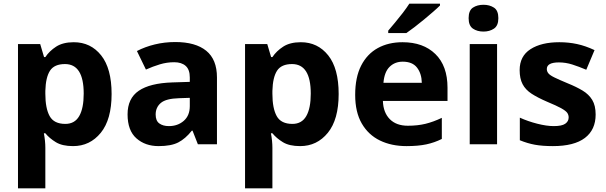

<svg xmlns="http://www.w3.org/2000/svg" viewBox="-20 -786 3303 1046"><path d="M382 -556Q474 -556 531 -484.5Q588 -413 588 -274Q588 -135 529 -62.5Q470 10 378 10Q319 10 284 -11.5Q249 -33 227 -60H219Q227 -18 227 20V240H78V-546H199L220 -475H227Q249 -508 286 -532Q323 -556 382 -556ZM334 -437Q276 -437 252.5 -401Q229 -365 227 -291V-275Q227 -196 250.5 -153.5Q274 -111 336 -111Q387 -111 411.5 -153.5Q436 -196 436 -276Q436 -437 334 -437Z M935 -557Q1045 -557 1103.5 -509.5Q1162 -462 1162 -364V0H1058L1029 -74H1025Q990 -30 951 -10Q912 10 844 10Q771 10 723 -32.5Q675 -75 675 -163Q675 -250 736 -291.5Q797 -333 919 -337L1014 -340V-364Q1014 -407 991.5 -427Q969 -447 929 -447Q889 -447 851 -435.5Q813 -424 775 -407L726 -508Q770 -531 823.5 -544Q877 -557 935 -557ZM956 -251Q884 -249 856 -225Q828 -201 828 -162Q828 -128 848 -113.5Q868 -99 900 -99Q948 -99 981 -127.5Q1014 -156 1014 -208V-253Z M1619 -556Q1711 -556 1768 -484.5Q1825 -413 1825 -274Q1825 -135 1766 -62.5Q1707 10 1615 10Q1556 10 1521 -11.5Q1486 -33 1464 -60H1456Q1464 -18 1464 20V240H1315V-546H1436L1457 -475H1464Q1486 -508 1523 -532Q1560 -556 1619 -556ZM1571 -437Q1513 -437 1489.5 -401Q1466 -365 1464 -291V-275Q1464 -196 1487.5 -153.5Q1511 -111 1573 -111Q1624 -111 1648.5 -153.5Q1673 -196 1673 -276Q1673 -437 1571 -437Z M2173 -556Q2286 -556 2352 -491.5Q2418 -427 2418 -308V-236H2066Q2068 -173 2103.5 -137Q2139 -101 2202 -101Q2255 -101 2298 -111.5Q2341 -122 2387 -144V-29Q2347 -9 2302.5 0.5Q2258 10 2195 10Q2113 10 2050 -20.5Q1987 -51 1951 -113Q1915 -175 1915 -269Q1915 -365 1947.5 -428.5Q1980 -492 2038 -524Q2096 -556 2173 -556ZM2174 -450Q2131 -450 2102.5 -422Q2074 -394 2069 -335H2278Q2277 -385 2252 -417.5Q2227 -450 2174 -450ZM2377 -756Q2363 -742 2340 -722Q2317 -702 2290.5 -680Q2264 -658 2238.5 -638.5Q2213 -619 2194 -606H2095V-619Q2111 -638 2132.5 -663.5Q2154 -689 2175 -716.5Q2196 -744 2210 -766H2377Z M2614 -760Q2647 -760 2671 -744.5Q2695 -729 2695 -687Q2695 -646 2671 -630Q2647 -614 2614 -614Q2580 -614 2556.5 -630Q2533 -646 2533 -687Q2533 -729 2556.5 -744.5Q2580 -760 2614 -760ZM2688 -546V0H2539V-546Z M3225 -162Q3225 -79 3166.5 -34.5Q3108 10 2992 10Q2935 10 2894 2.5Q2853 -5 2812 -22V-145Q2856 -125 2907 -112Q2958 -99 2997 -99Q3041 -99 3059.5 -112Q3078 -125 3078 -146Q3078 -160 3070.5 -171Q3063 -182 3038 -196Q3013 -210 2960 -232Q2909 -254 2876 -275.5Q2843 -297 2827 -327.5Q2811 -358 2811 -404Q2811 -480 2870 -518Q2929 -556 3027 -556Q3078 -556 3124 -546Q3170 -536 3219 -513L3174 -406Q3134 -423 3098 -434.5Q3062 -446 3025 -446Q2959 -446 2959 -410Q2959 -397 2967.5 -386.5Q2976 -376 3000.5 -364Q3025 -352 3073 -332Q3120 -313 3154 -292.5Q3188 -272 3206.5 -241.5Q3225 -211 3225 -162Z"/></svg>

Font: Noto Sans Medefaidrin
Style: Bold
Weight: 700
Designer: Dalton Maag Ltd
Foundry: Dalton Maag Ltd
Version: Version 1.002; ttfautohint (v1.8.4.7-5d5b)